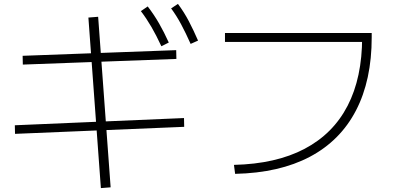

<svg xmlns="http://www.w3.org/2000/svg" viewBox="-20 -875 2040 984"><path d="M497 89 433 -785 483 -789 547 85ZM57 -189 56 -233 923 -270 924 -225ZM97 -544 96 -589 883 -618 884 -573ZM807 -638Q781 -694 756 -737Q731 -780 702 -818L737 -842Q770 -799 795.5 -754.5Q821 -710 845 -657ZM957 -650Q932 -706 908.5 -750Q885 -794 857 -832L892 -855Q924 -812 948 -766Q972 -720 995 -667Z M1179 -30Q1394 -35 1540.5 -112Q1687 -189 1761.5 -333Q1836 -477 1836 -684L1860 -660H1133V-706H1885V-684Q1885 -464 1804.5 -309Q1724 -154 1568 -71.5Q1412 11 1185 16Z"/></svg>

Font: M PLUS 1 Light
Style: Regular
Weight: 300
Designer: Coji Morishita
Foundry: UNDERFOREST DESIGN
Version: Version 1.001